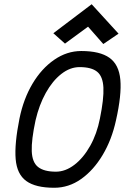

<svg xmlns="http://www.w3.org/2000/svg" viewBox="-20 -873 640 907"><path d="M236 14Q148 14 104 -18Q60 -50 54 -121.5Q48 -193 72 -313Q91 -406 133.5 -477.5Q176 -549 236 -590.5Q296 -632 364 -632Q452 -632 497 -600Q542 -568 548.5 -496.5Q555 -425 528 -305Q508 -213 465 -141Q422 -69 363.5 -27.5Q305 14 236 14ZM244 -62Q289 -62 331.5 -94.5Q374 -127 406 -184Q438 -241 452 -313Q471 -406 468.5 -459Q466 -512 439 -534Q412 -556 356 -556Q311 -556 269.5 -523.5Q228 -491 196.5 -434.5Q165 -378 148 -305Q128 -212 130 -159Q132 -106 160 -84Q188 -62 244 -62ZM468 -665 396 -747 287 -667 232 -716 413 -853 540 -714Z"/></svg>

Font: Victor Mono Thin Medium
Style: Italic
Weight: 500
Italic angle: -12°
Monospace: yes
Version: Version 1.561;gftools[0.9.30]